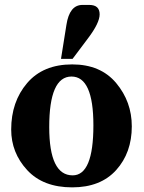

<svg xmlns="http://www.w3.org/2000/svg" viewBox="-20 -767 595 796"><path d="M279.3 9.8Q158.7 9.8 92.5 -62Q26.4 -133.8 26.4 -230Q26.4 -345.2 92.5 -422.6Q158.7 -500 279.3 -500Q397 -500 461.7 -422.6Q526.4 -345.2 526.4 -243.2Q526.4 -133.8 461.7 -62Q397 9.8 279.3 9.8ZM281.2 -40Q367.2 -40 367.2 -247.6Q367.2 -449.7 276.4 -449.7Q184.1 -449.7 184.1 -240.2Q184.1 -40 281.2 -40ZM232.9 -522.9 255.4 -664.1Q268.1 -746.6 321.8 -746.6H349.6Q372.1 -746.6 382.6 -736.6Q393.1 -726.6 393.1 -707.5Q393.1 -671.9 344.7 -607.9L280.8 -522.9Z"/></svg>

Font: Munson
Style: Bold
Weight: 700
Designer: Paul James MIller
Foundry: High-Logic / Made with FontCreator
Version: Version 2.10;May 5, 2019;FontCreator 11.5.0.2430 64-bit